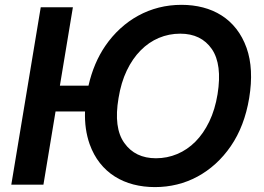

<svg xmlns="http://www.w3.org/2000/svg" viewBox="-20 -757 1082 787"><path d="M26.3 0 147 -727.3H278.8L225.5 -405.9H342.7Q364 -499.3 411.6 -568.9Q438.9 -608.7 473 -639.9Q507.1 -671.2 546.7 -692.8Q586.3 -714.5 631 -725.9Q675.8 -737.2 724.1 -737.2Q770.6 -737.2 812.1 -726.4Q853.7 -715.6 888.1 -693.7Q922.6 -671.9 948.7 -638.5Q974.8 -605.1 990.8 -560.4Q1021 -474.8 1001.4 -355.1Q982.2 -239.7 926.1 -158Q898.1 -117.2 863.5 -85.8Q828.8 -54.3 789.2 -33Q749.6 -11.7 705.8 -0.9Q661.9 9.9 615.1 9.9Q568.5 9.9 526.8 -0.9Q485.1 -11.7 450.5 -33.6Q415.8 -55.4 389.6 -88.6Q363.3 -121.8 347.3 -166.5Q326 -227.3 328.5 -300.1H207.7L158 0ZM489.7 -170.8Q534.1 -108.3 619.3 -108.3Q665.1 -108.3 706.5 -125.7Q747.9 -143.1 781.1 -176.5Q814.3 -209.9 837.9 -258.9Q861.5 -307.9 871.8 -371.1Q891.3 -492.9 848.4 -555.8Q804.7 -619 718.8 -619Q672.6 -619 631.2 -601.6Q589.8 -584.2 556.5 -550.4Q523.1 -516.7 499.6 -467.7Q476.2 -418.7 465.9 -355.1Q445 -233 489.7 -170.8Z"/></svg>

Font: Inter P Semi Bold
Style: Italic
Weight: 600
Italic angle: 9.39999°
Designer: Rasmus Andersson
Foundry: rsms
Version: Version 3.018;git-588b23468